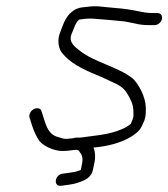

<svg xmlns="http://www.w3.org/2000/svg" viewBox="-20 -463 542 618"><path d="M487.3 -421H475.3C456.7 -421 446.4 -422.5 429.6 -426C399 -432 385.7 -434.6 343.3 -438C302.9 -441.2 293.3 -445.5 260.6 -441C234.4 -439 222.2 -436.2 203.5 -418C188.8 -401.4 183.1 -384.1 174.9 -362C161.7 -333.5 169.1 -303.5 182 -290C205.8 -261 244.6 -240.9 285.7 -224C311.8 -213.6 334.2 -201.9 356.3 -192C375.9 -181.7 385 -171.3 396.3 -150C408.1 -127.2 409.9 -117.4 409.6 -90C409.5 -82.9 403.4 -70.5 400.8 -64C367.2 -37.4 315.6 -29.4 268.3 -24C255.4 -22.6 242.5 -20 234.2 -20H225.2C221.9 -20 218.7 -19.3 215.7 -18C209.2 -18 200.9 -16 192.2 -16C186.2 -16 176.5 -18.3 163 -23C131.1 -34 126.1 -67.8 116.9 -95L113.5 -105C112.7 -109.7 109.9 -112.7 104.9 -114C88.8 -118.3 71.9 -101.6 74.5 -86L77.9 -76C83.6 -56 91.5 -33.4 102.9 -15C113.1 3.9 150.3 23 181 23C197.7 23 208.9 20.6 225 19C231.7 19 234.4 22.3 236.9 27C245.1 35.7 248.1 49.3 243.2 68C242.5 73.3 241.4 78.7 240 84C239.3 84 238.6 84.3 237.7 85C223.7 90.7 216.9 90.9 203.6 93L181.8 96C155.6 99.2 150.8 138.1 176.6 135L198.4 132C215.3 129.7 227 127.3 244.6 120C263.1 112.7 274.4 101.7 278.2 87C280.1 79.7 281.6 72.7 282.7 66C288.3 44.8 286.6 26.2 280.9 12C324.6 8.1 368.7 -2.4 402 -23C431 -41.8 432.6 -47.8 444.7 -75C450.5 -92.4 449.3 -104.2 449.2 -119C448 -150.5 428.1 -189.5 408.8 -209C363.5 -247 283.1 -262.4 236.6 -300C222.1 -311.7 198.7 -326.3 211 -355C217.9 -370.5 222.9 -390.6 234.8 -400C248.5 -401.7 262.8 -404.1 278.6 -403C294 -402 366.8 -396 381.2 -394L411.7 -388C429.8 -383.4 444.2 -382 465.1 -382H477.1C487.7 -382 498.3 -390.4 501.1 -401C503.8 -411.6 497.9 -421 487.3 -421Z"/></svg>

Font: Just Breathe
Style: Obl5
Weight: 400
Foundry: Cannot Into Space Fonts
Version: Version 0.72